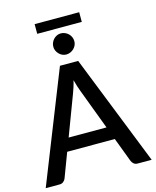

<svg xmlns="http://www.w3.org/2000/svg" viewBox="-146 -1111 978 1207"><g transform="rotate(-15 343.0 -507.0)"><path d="M466.5 -270 367.5 -533Q355.5 -563.5 343 -610.5Q337.5 -587 331 -567.2Q324.5 -547.5 319 -532.5L220 -270ZM688 0H597.5Q582 0 572.5 -7.8Q563 -15.5 558 -27L498 -186H188L128 -27Q124 -17 114 -8.5Q104 0 89 0H-1.5L284 -720H402.5ZM198 -1014H488V-951H198ZM411.5 -846Q411.5 -832.5 406 -820.2Q400.5 -808 390.8 -798.5Q381 -789 368.2 -783.5Q355.5 -778 341.5 -778Q328 -778 316 -783.5Q304 -789 294.8 -798.5Q285.5 -808 280 -820.2Q274.5 -832.5 274.5 -846Q274.5 -860 280 -872.8Q285.5 -885.5 294.8 -895Q304 -904.5 316 -910Q328 -915.5 341.5 -915.5Q355.5 -915.5 368.2 -910Q381 -904.5 390.8 -895Q400.5 -885.5 406 -872.8Q411.5 -860 411.5 -846Z"/></g></svg>

Font: Lato SemiBold
Style: Regular
Weight: 600
Designer: Lukasz Dziedzic with Adam Twardoch and Botio Nikoltchev
Foundry: tyPoland Lukasz Dziedzic
Version: Version 2.015; 2015-08-06; http://www.latofonts.com/